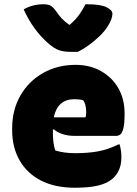

<svg xmlns="http://www.w3.org/2000/svg" viewBox="-20 -865 640 900"><path d="M345 -622H313Q279 -622 257 -629.5Q235 -637 206 -662Q134 -725 91 -821Q132 -845 184 -845Q206 -845 218.5 -837.5Q231 -830 247 -807Q257 -792 269.5 -778.5Q282 -765 304 -749H307Q338 -776 354 -800Q370 -824 381 -845H387Q452 -845 479.5 -831Q507 -817 507 -801Q507 -776 484 -740Q470 -718 445.5 -694.5Q421 -671 394.5 -652Q368 -633 345 -622ZM335 -561Q401 -561 453 -532Q505 -503 534.5 -452Q564 -401 564 -334V-331Q564 -284 558 -262Q552 -240 543 -234Q534 -228 524 -228H332Q297 -228 271.5 -237Q246 -246 232 -259L228 -257V-240Q228 -218 230.5 -198Q233 -178 239 -160Q278 -147 333 -147Q393 -147 439.5 -155.5Q486 -164 535 -188H541Q545 -172 547 -158Q549 -144 549 -129Q549 -94 538 -69Q527 -44 506 -26Q481 -5 439 5Q397 15 331 15Q238 15 172.5 -18.5Q107 -52 72 -113Q37 -174 37 -255V-263Q37 -349 75 -416Q113 -483 180.5 -522Q248 -561 335 -561ZM329 -400Q250 -400 232 -315H381Q384 -324 384 -339Q384 -354 381 -369Q378 -384 370 -395Q354 -400 329 -400Z"/></svg>

Font: Recursive Mn Csl St Blk
Style: Regular
Weight: 900
Monospace: yes
Version: Version 1.079;hotconv 1.0.112;makeotfexe 2.5.65598; ttfautoh